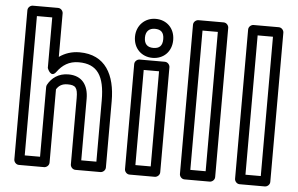

<svg xmlns="http://www.w3.org/2000/svg" viewBox="-54 -856 1494 961"><g transform="rotate(5 693.0 -375.0)"><path d="M281 -448C231 -448 197 -422 178 -387C176 -383 175 -379 175 -375V-25H98V-725H175V-471C175 -471 193 -419 220 -456C245 -490 278 -513 327 -513C421 -513 458 -455 458 -333V-25H382V-334C382 -402 350 -448 281 -448ZM281 -398C320 -398 332 -387 332 -334V0C332 11 342 25 357 25H483C494 25 508 15 508 0V-333C508 -465 457 -563 327 -563C287 -563 253 -551 225 -531V-750C225 -761 215 -775 200 -775H73C62 -775 48 -765 48 -750V0C48 11 58 25 73 25H200C211 25 225 15 225 0V-368C236 -386 252 -398 281 -398Z M731 -25H654V-503H731ZM756 25C767 25 781 15 781 0V-528C781 -539 771 -553 756 -553H629C618 -553 604 -543 604 -528V0C604 11 614 25 629 25ZM692 -617C663 -617 646 -632 646 -665C646 -697 664 -713 692 -713C722 -713 738 -699 738 -665C738 -631 722 -617 692 -617ZM692 -567C747 -567 788 -606 788 -665C788 -724 747 -763 692 -763C638 -763 596 -722 596 -665C596 -606 638 -567 692 -567Z M1007 -25H930V-725H1007ZM1032 25C1043 25 1057 15 1057 0V-750C1057 -761 1047 -775 1032 -775H905C894 -775 880 -765 880 -750V0C880 11 890 25 905 25Z M1284 -25H1207V-725H1284ZM1309 25C1320 25 1334 15 1334 0V-750C1334 -761 1324 -775 1309 -775H1182C1171 -775 1157 -765 1157 -750V0C1157 11 1167 25 1182 25Z"/></g></svg>

Font: Asimov
Style: NarOu
Weight: 500
Designer: Google
Version: Version 2.000980; 2014